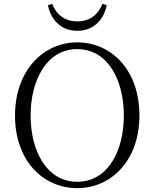

<svg xmlns="http://www.w3.org/2000/svg" viewBox="-20 -962 802 997"><path d="M229 -935C241 -871 288 -802 381 -802C475 -802 522 -871 534 -935L512 -942C490 -887 448 -851 381 -851C316 -851 272 -887 251 -942ZM139 -362C139 -548 224 -707 381 -707C539 -707 623 -548 623 -362C623 -176 539 -18 381 -18C224 -18 139 -176 139 -362ZM381 -742C206 -742 58 -597 58 -362C58 -126 205 15 381 15C557 15 704 -128 704 -362C704 -600 557 -742 381 -742Z"/></svg>

Font: Noto Serif HK Light
Style: Regular
Weight: 300
Designer: Ryoko NISHIZUKA 西塚涼子 (kana & ideographs); Frank Grießhammer (Latin, Greek & Cyrillic); Wenlong ZHANG 张文龙 (bopomofo); San
Foundry: Adobe
Version: Version 2.001;hotconv 1.1.0;makeotfexe 2.6.0